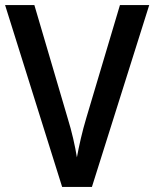

<svg xmlns="http://www.w3.org/2000/svg" viewBox="-20 -734 606 754"><path d="M566 -714H451L319 -271C303 -218 290 -160 282 -116C275 -160 262 -218 246 -269L115 -714H0L224 0H341Z"/></svg>

Font: Noto Sans Bengali SemiCondensed Medium
Style: Regular
Weight: 500
Width: 4
Designer: Joana Ranito - Universal Thirst; Jelle Bosma - Monotype Design Team
Foundry: Universal Thirst ehf.
Version: Version 3.000